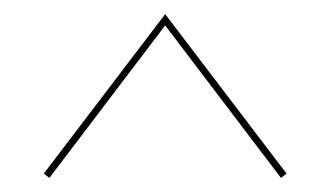

<svg xmlns="http://www.w3.org/2000/svg" viewBox="-20 -683 468 272"><path d="M50 -431 42 -437 214 -663 386 -437 378 -431 214 -647Z"/></svg>

Font: EauTest Hairline
Style: Regular
Weight: 250
Designer: Christian Thalmann (Catharsis Fonts)
Version: Version 0.001;PS 000.001;hotconv 1.0.88;makeotf.lib2.5.64775